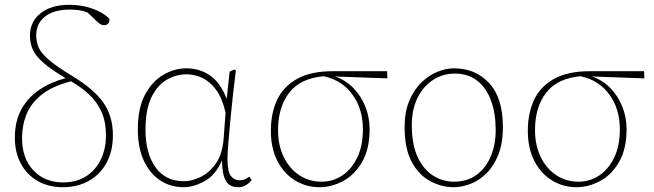

<svg xmlns="http://www.w3.org/2000/svg" viewBox="-20 -768 2728 801"><path d="M243 13Q182 13 137 -13Q92 -39 67 -85.5Q42 -132 42 -193Q42 -263 69.5 -312.5Q97 -362 145 -394Q193 -426 254 -442Q193 -478 161 -506Q129 -534 117 -561Q105 -588 105 -619Q105 -678 149.5 -713Q194 -748 270 -748Q316 -748 360 -734Q404 -720 436 -691Q438 -678 432 -670.5Q426 -663 415 -663Q405 -663 397.5 -668Q390 -673 382 -681L345 -716Q328 -723 309 -725.5Q290 -728 271 -728Q205 -728 168 -699Q131 -670 131 -620Q131 -594 141 -570.5Q151 -547 182.5 -519.5Q214 -492 278 -453Q370 -398 410.5 -341Q451 -284 451 -204Q451 -136 423.5 -87Q396 -38 349 -12.5Q302 13 243 13ZM72 -192Q72 -107 119.5 -57Q167 -7 243 -7Q299 -7 339 -32.5Q379 -58 400.5 -102.5Q422 -147 422 -203Q422 -261 403 -302.5Q384 -344 351 -374.5Q318 -405 276 -429Q197 -408 152.5 -372Q108 -336 90 -290Q72 -244 72 -192Z M587 -226Q587 -129 628.5 -70.5Q670 -12 747 -12Q780 -12 816.5 -29.5Q853 -47 880.5 -86Q908 -125 913 -190L921 -298Q907 -359 881.5 -393.5Q856 -428 824 -443Q792 -458 758 -458Q715 -458 676 -435.5Q637 -413 612 -362.5Q587 -312 587 -226ZM746 13Q691 13 647.5 -16Q604 -45 579.5 -99Q555 -153 555 -228Q555 -318 585.5 -374Q616 -430 662.5 -456.5Q709 -483 757 -483Q813 -483 856.5 -453Q900 -423 926 -355V-358L938 -469L957 -478L964 -474Q958 -429 952 -374Q946 -319 941 -266Q936 -213 932.5 -170.5Q929 -128 929 -107Q929 -52 943 -34Q957 -16 979 -16Q993 -16 1001.5 -20Q1010 -24 1020 -31L1030 -17Q1020 -4 1006 4.5Q992 13 973 13Q939 13 923 -12.5Q907 -38 906 -99Q880 -38 834 -12.5Q788 13 746 13Z M1313 13Q1257 13 1210.5 -15.5Q1164 -44 1137 -97Q1110 -150 1110 -223Q1110 -294 1135.5 -350Q1161 -406 1218.5 -438.5Q1276 -471 1370 -471H1595L1596 -441L1377 -449Q1422 -434 1454.5 -400.5Q1487 -367 1504.5 -322.5Q1522 -278 1522 -229Q1522 -146 1490.5 -92Q1459 -38 1411 -12.5Q1363 13 1313 13ZM1140 -226Q1140 -161 1164 -112.5Q1188 -64 1229 -37Q1270 -10 1321 -10Q1369 -10 1408 -36Q1447 -62 1470.5 -111Q1494 -160 1494 -228Q1494 -314 1450 -374Q1406 -434 1330 -450Q1232 -441 1186 -380.5Q1140 -320 1140 -226Z M1873 13Q1823 13 1775.5 -12Q1728 -37 1698 -92Q1668 -147 1668 -238Q1668 -301 1687.5 -347.5Q1707 -394 1738 -424Q1769 -454 1805 -468.5Q1841 -483 1874 -483Q1963 -483 2020.5 -421.5Q2078 -360 2078 -238Q2078 -170 2059 -122.5Q2040 -75 2009.5 -45Q1979 -15 1943 -1Q1907 13 1873 13ZM1873 -10Q1929 -10 1968 -38.5Q2007 -67 2027.5 -116Q2048 -165 2048 -225Q2048 -294 2029 -347Q2010 -400 1972 -430.5Q1934 -461 1877 -461Q1827 -461 1786.5 -434.5Q1746 -408 1722 -360Q1698 -312 1698 -246Q1698 -163 1723.5 -110.5Q1749 -58 1789 -34Q1829 -10 1873 -10Z M2385 13Q2329 13 2282.5 -15.5Q2236 -44 2209 -97Q2182 -150 2182 -223Q2182 -294 2207.5 -350Q2233 -406 2290.5 -438.5Q2348 -471 2442 -471H2667L2668 -441L2449 -449Q2494 -434 2526.5 -400.5Q2559 -367 2576.5 -322.5Q2594 -278 2594 -229Q2594 -146 2562.5 -92Q2531 -38 2483 -12.5Q2435 13 2385 13ZM2212 -226Q2212 -161 2236 -112.5Q2260 -64 2301 -37Q2342 -10 2393 -10Q2441 -10 2480 -36Q2519 -62 2542.5 -111Q2566 -160 2566 -228Q2566 -314 2522 -374Q2478 -434 2402 -450Q2304 -441 2258 -380.5Q2212 -320 2212 -226Z"/></svg>

Font: Source Serif 4 ExtraLight
Style: Regular
Weight: 200
Designer: Frank Grießhammer
Foundry: Adobe
Version: Version 4.005;hotconv 1.1.0;makeotfexe 2.6.0